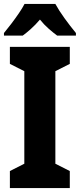

<svg xmlns="http://www.w3.org/2000/svg" viewBox="-23 -951 404 971"><path d="M330 0H27V-86L100 -123V-591L27 -628V-714H330V-628L257 -591V-123L330 -86ZM257 -931Q275 -898 303.5 -858.5Q332 -819 361 -784V-771H266Q247 -785 223.5 -805.5Q200 -826 179 -852Q156 -825 133 -804.5Q110 -784 92 -771H-3V-784Q13 -803 33.5 -830Q54 -857 72.5 -884Q91 -911 101 -931Z"/></svg>

Font: Noto Sans Telugu Condensed ExtraBold
Style: Regular
Weight: 800
Width: 3
Designer: Jelle Bosma - Monotype Design Team
Foundry: Monotype Imaging Inc.
Version: Version 2.005; ttfautohint (v1.8.4.7-5d5b)